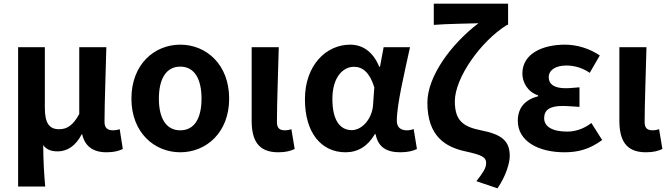

<svg xmlns="http://www.w3.org/2000/svg" viewBox="-20 -818 3654 1049"><path d="M79 201H227C220 120 217 66 216 -25C237 3 265 9 296 9C349 9 395 -23 426 -84H429C444 -19 488 14 562 14C605 14 630 6 651 -4L634 -112C622 -108 609 -106 599 -106C569 -106 551 -117 551 -152C551 -257 558 -423 561 -560H413V-195C378 -131 345 -112 303 -112C249 -112 225 -145 225 -229V-560H79Z M965 14C1107 14 1232 -94 1232 -279C1232 -466 1107 -574 965 -574C823 -574 698 -466 698 -279C698 -94 823 14 965 14ZM965 -106C887 -106 848 -173 848 -279C848 -386 887 -454 965 -454C1043 -454 1081 -386 1081 -279C1081 -173 1043 -106 965 -106Z M1500 14C1544 14 1568 6 1590 -4L1572 -112C1560 -108 1547 -106 1538 -106C1508 -106 1493 -117 1493 -152C1493 -257 1500 -423 1503 -560H1355V-159C1355 -54 1389 14 1500 14Z M1868 14C1936 14 1989 -19 2028 -85H2032C2046 -14 2092 14 2167 14C2209 14 2239 6 2258 -4L2240 -113C2227 -108 2214 -106 2203 -106C2171 -106 2148 -121 2148 -158C2148 -248 2191 -425 2220 -560H2076L2056 -453H2052C2017 -539 1958 -574 1893 -574C1763 -574 1646 -463 1646 -275C1646 -93 1735 14 1868 14ZM1902 -107C1837 -107 1796 -162 1796 -277C1796 -398 1855 -453 1914 -453C1961 -453 2000 -422 2025 -341L2018 -242C2012 -168 1958 -107 1902 -107Z M2698 211C2746 141 2765 71 2765 34C2765 -49 2720 -84 2608 -106C2506 -126 2465 -163 2465 -265C2465 -390 2603 -590 2750 -682H2756V-798H2350V-682C2420 -688 2542 -689 2594 -691C2441 -574 2315 -399 2315 -257C2315 -72 2416 -14 2523 9C2614 29 2636 41 2636 73C2636 102 2617 127 2583 172Z M3064 14C3136 14 3199 -1 3270 -53L3211 -146C3166 -111 3118 -99 3079 -99C2997 -99 2953 -127 2953 -172C2953 -218 2985 -239 3052 -239C3082 -239 3114 -236 3146 -234V-341C3120 -339 3093 -336 3070 -336C3008 -336 2978 -358 2978 -396C2978 -436 3017 -460 3074 -460C3119 -460 3163 -447 3202 -420L3257 -515C3202 -552 3134 -574 3067 -574C2944 -574 2834 -525 2834 -416C2834 -369 2862 -316 2920 -297V-292C2854 -275 2809 -234 2809 -158C2809 -46 2922 14 3064 14Z M3509 14C3553 14 3577 6 3599 -4L3581 -112C3569 -108 3556 -106 3547 -106C3517 -106 3502 -117 3502 -152C3502 -257 3509 -423 3512 -560H3364V-159C3364 -54 3398 14 3509 14Z"/></svg>

Font: Genne Gothic Bold
Style: Regular
Weight: 700
Designer: Ryoko NISHIZUKA (kana & ideographs); Paul D. Hunt (Latin, Greek & Cyrillic); Wenlong ZHANG (bopomofo); Sandoll Communica
Foundry: Adobe Systems Incorporated
Version: Version 1.004;PS 1.004;hotconv 16.6.51;makeotf.lib2.5.65220